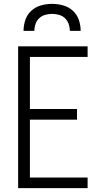

<svg xmlns="http://www.w3.org/2000/svg" viewBox="-20 -975 540 995"><path d="M74 0V-735H434V-680H135V-410H379V-355H135V-55H434V0ZM102 -815Q102 -844 111.5 -872Q121 -900 142.5 -919.5Q164 -939 192.5 -947Q221 -955 250 -955Q279 -955 307.5 -947Q336 -939 357.5 -919.5Q379 -900 388.5 -872Q398 -844 398 -815H342Q342 -833 336 -850.5Q330 -868 317 -880.5Q304 -893 286 -898Q268 -903 250 -903Q232 -903 214 -898Q196 -893 183 -880.5Q170 -868 164 -850.5Q158 -833 158 -815Z"/></svg>

Font: Iosevka Fixed Light
Style: Regular
Weight: 300
Monospace: yes
Designer: Belleve Invis
Foundry: Belleve Invis
Version: Version 32.3.0